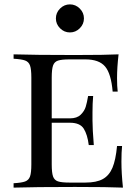

<svg xmlns="http://www.w3.org/2000/svg" viewBox="-20 -856 635 876"><path d="M541 0Q476 -3 322 -3Q137 -3 42 0V-20Q78 -22 94.5 -28Q111 -34 117 -51Q123 -68 123 -106V-502Q123 -540 117 -557Q111 -574 94.5 -580Q78 -586 42 -588V-608Q137 -605 322 -605Q462 -605 521 -608Q514 -548 514 -500Q514 -461 517 -438H494Q487 -520 459.5 -552.5Q432 -585 370 -585H297Q261 -585 244.5 -579.5Q228 -574 222 -557Q216 -540 216 -502V-316H299Q331 -316 348 -332.5Q365 -349 371 -368.5Q377 -388 382 -418H405Q402 -384 402 -344V-306Q402 -267 408 -194H385Q379 -242 362 -269Q345 -296 299 -296H216V-106Q216 -68 222 -51Q228 -34 244.5 -28.5Q261 -23 297 -23H370Q420 -23 449 -39Q478 -55 493 -90.5Q508 -126 514 -190H537Q534 -163 534 -118Q534 -66 541 0ZM363 -772Q363 -746 344 -727Q325 -708 299 -708Q273 -708 254 -727Q235 -746 235 -772Q235 -798 254 -817Q273 -836 299 -836Q325 -836 344 -817Q363 -798 363 -772Z"/></svg>

Font: Playfair Display SC
Style: Regular
Weight: 400
Designer: Claus Eggers Sørensen
Foundry: Claus Eggers Sørensen
Version: Version 1.200; ttfautohint (v1.6)